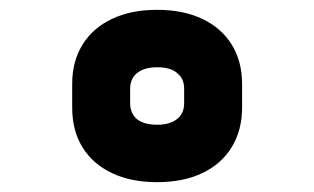

<svg xmlns="http://www.w3.org/2000/svg" viewBox="-20 -730 640 391"><path d="M300 -710Q353 -710 392 -691.5Q431 -673 452 -639Q473 -605 473 -559V-511Q473 -465 452 -430.5Q431 -396 392 -377.5Q353 -359 300 -359Q247 -359 208 -377.5Q169 -396 148 -430Q127 -464 127 -511V-559Q127 -605 148 -639Q169 -673 208 -691.5Q247 -710 300 -710ZM300 -476Q326 -476 340.5 -487.5Q355 -499 355 -520V-549Q355 -568 344 -578Q337 -586 326 -589.5Q315 -593 300 -593Q274 -593 259.5 -581.5Q245 -570 245 -549V-520Q245 -502 256 -490Q263 -483 274 -479.5Q285 -476 300 -476Z"/></svg>

Font: Recursive Black
Style: Regular
Weight: 900
Version: Version 1.085